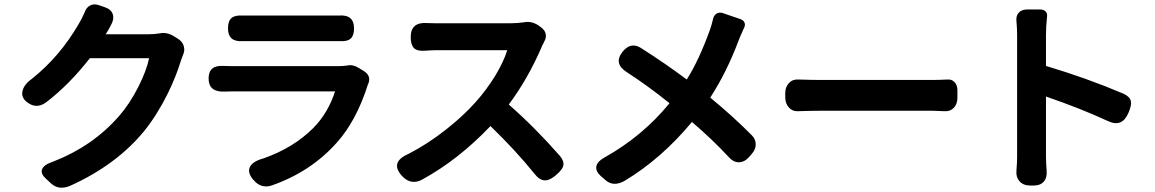

<svg xmlns="http://www.w3.org/2000/svg" viewBox="-20 -825 5359 891"><path d="M219 28 194 5Q168 -18 175 -39Q183 -61 229 -76Q411 -147 533 -287Q582 -343 622 -422Q660 -497 672 -555H534H397Q302 -433 194 -350Q150 -318 108 -349Q76 -372 85 -405Q93 -435 130 -461Q258 -563 346 -715Q357 -733 372 -766Q380 -790 398 -799.5Q416 -809 439 -801L465 -792Q496 -782 503.5 -758.5Q511 -735 492 -703Q488 -696 481 -683Q475 -674 473 -670L470 -666H667Q697 -666 720 -670Q753 -677 785 -658L806 -645Q827 -632 833 -610.5Q839 -589 828 -567Q823 -555 820 -545Q797 -469 758 -390Q710 -293 650 -218Q521 -60 306 37Q255 59 219 28Z M1158 12Q1126 -23 1140 -51Q1154 -77 1203 -90Q1342 -139 1434 -231Q1502 -300 1535 -401H1061Q1038 -401 1022 -400Q948 -397 948 -460.5Q948 -524 1018 -519Q1034 -518 1061 -518H1303H1546Q1573 -518 1592 -521Q1618 -527 1646 -509L1669 -495Q1705 -472 1688 -434Q1687 -433 1687 -432Q1633 -262 1541 -161Q1421 -27 1240 36Q1192 51 1158 12ZM1038 -693Q1038 -727 1054 -741Q1070 -755 1105 -753Q1123 -753 1140 -753H1328H1517Q1536 -753 1554 -753Q1623 -758 1623 -693Q1623 -660 1607.5 -646Q1592 -632 1559 -634Q1537 -634 1515 -634H1140Q1122 -634 1103 -634Q1038 -631 1038 -693Z M1848 -6Q1786 -71 1874 -110Q1964 -156 2050 -224Q2128 -285 2188 -352Q2237 -407 2278 -473Q2318 -540 2334 -592H2002Q1985 -592 1950.5 -589.5Q1916 -587 1901 -602Q1886 -617 1886 -653Q1886 -724 1963 -718Q1978 -717 2002 -717H2174H2347Q2383 -717 2415 -722Q2429 -725 2448 -721Q2469 -715 2483 -704L2491 -698Q2509 -685 2512.5 -667Q2516 -649 2505 -631Q2503 -625 2497 -615Q2496 -611 2495 -610Q2430 -459 2341 -340Q2462 -234 2577 -103Q2599 -77 2594 -56Q2590 -38 2561 -13Q2531 13 2508 12Q2483 11 2460 -19Q2375 -125 2256 -240Q2108 -84 1938 9Q1888 35 1848 -6Z M2789 10 2768 -8Q2743 -31 2747.5 -53.5Q2752 -76 2785 -94Q2962 -193 3087 -346Q2985 -428 2889 -490Q2825 -530 2870 -586Q2908 -632 2955 -602Q3071 -528 3167 -456Q3224 -546 3275 -688Q3282 -707 3289 -737Q3293 -755 3306.5 -762.5Q3320 -770 3338 -763L3373 -751L3414 -737Q3430 -732 3435 -720Q3440 -708 3432 -694Q3426 -681 3414 -653Q3410 -642 3408 -638Q3352 -489 3276 -372Q3381 -286 3469 -197Q3487 -179 3487 -155Q3487 -131 3468 -110L3455 -95Q3434 -72 3408 -72Q3383 -72 3361 -97Q3284 -180 3191 -259Q3050 -89 2879 14Q2826 44 2789 10Z M3624 -374V-392Q3624 -422 3641.5 -440Q3659 -458 3686 -456Q3748 -454 3782 -454H4309Q4335 -454 4377 -456Q4396 -458 4409.5 -444Q4423 -430 4423 -406V-372Q4423 -342 4406 -324.5Q4389 -307 4363 -309Q4327 -311 4309 -311H4045H3782Q3746 -311 3684 -309Q3659 -307 3641.5 -325.5Q3624 -344 3624 -374Z M4761 36Q4729 36 4711.5 16.5Q4694 -3 4697 -35Q4700 -70 4700 -100V-663Q4700 -693 4697 -726Q4694 -751 4707.5 -766Q4721 -781 4746 -781H4766H4808Q4823 -781 4832 -772Q4841 -763 4839 -749Q4834 -704 4834 -663V-519Q5025 -462 5194 -390Q5224 -376 5228 -355Q5232 -337 5217 -302Q5188 -232 5122 -263Q4997 -321 4834 -377V-100Q4834 -74 4837 -33Q4840 -1 4824 17.5Q4808 36 4778 36Z"/></svg>

Font: GenSenRounded JP B
Style: Regular
Weight: 700
Version: Version 1.501;PS 1;hotconv 16.6.51;makeotf.lib2.5.65220